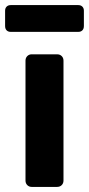

<svg xmlns="http://www.w3.org/2000/svg" viewBox="-37 -733 349 753"><path d="M87 0Q77 0 70 -7Q63 -14 63 -25V-495Q63 -506 70 -513Q77 -520 87 -520H187Q198 -520 205 -513Q212 -506 212 -495V-25Q212 -14 205 -7Q198 0 187 0ZM5 -608Q-5 -608 -11 -614Q-17 -620 -17 -631V-691Q-17 -701 -11 -707Q-5 -713 5 -713H270Q280 -713 286 -707Q292 -701 292 -691V-631Q292 -620 286 -614Q280 -608 270 -608Z"/></svg>

Font: Rubik SemiBold
Style: Regular
Weight: 600
Designer: Hubert and Fischer
Foundry: Hubert and Fischer
Version: Version 2.300;gftools[0.9.30]